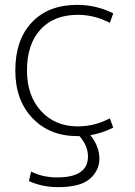

<svg xmlns="http://www.w3.org/2000/svg" viewBox="-20 -550 554 790"><path d="M432 -63 446 -25Q401 -2 352 6Q389 53 389 103Q389 151 350 185.5Q311 220 219 220Q154 220 99 195L108 156Q156 180 215 180Q342 180 342 94Q342 50 307 10H298Q184 10 113.5 -64Q43 -138 43 -260Q43 -386 111 -458Q179 -530 298 -530Q376 -530 446 -495L432 -456Q369 -489 300 -489Q202 -489 146.5 -428.5Q91 -368 91 -260Q91 -156 149 -93Q207 -30 300 -30Q369 -30 432 -63Z"/></svg>

Font: M PLUS 1p Light
Style: Regular
Weight: 300
Version: Version 1.061